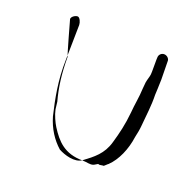

<svg xmlns="http://www.w3.org/2000/svg" viewBox="-86 -570 622 613"><g transform="rotate(20 224.5 -264.0)"><path d="M59 -465C59 -465 92 -346 93 -349C93 -293 99 -246 111 -203C111 -201 114 -178 114 -178C118 -159 128 -138 136 -125C161 -86 189 -54 251 -54C265 -54 278 -49 288 -53C288 -52 303 -62 303 -61C302 -57 317 -62 320 -61C320 -60 333 -73 333 -72C359 -97 377 -138 383 -182C386 -195 389 -210 390 -224C393 -259 398 -294 397 -330C397 -330 398 -351 398 -352C398 -363 399 -372 399 -382C399 -383 398 -446 398 -447C397 -455 389 -462 380 -462C371 -462 364 -455 363 -447C362 -447 363 -387 362 -387C361 -378 357 -369 355 -357L353 -335C352 -306 346 -279 344 -251C340 -209 332 -176 322 -142C310 -99 282 -78 251 -55C229 -39 191 -51 171 -62C145 -85 125 -116 114 -154C101 -209 89 -268 91 -338C91 -339 93 -456 93 -457C93 -465 87 -481 79 -481C71 -481 59 -473 59 -465Z"/></g></svg>

Font: Photofail
Style: Regular
Weight: 400
Foundry: Cannot Into Space Fonts
Version: Version 0.97